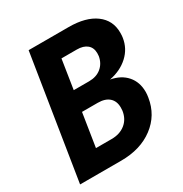

<svg xmlns="http://www.w3.org/2000/svg" viewBox="-170 -858 939 987"><g transform="rotate(-30 300.0 -365.0)"><path d="M425 -390Q485 -379 518.5 -340.5Q552 -302 552 -244Q552 -228 549 -211Q534 -115 457.5 -57.5Q381 0 266 0H22L138 -730H376Q477 -730 534 -688Q591 -646 591 -573Q591 -553 589 -543Q580 -484 536 -443.5Q492 -403 425 -390ZM436 -540Q436 -573 414.5 -591Q393 -609 354 -609H263L236 -436H327Q371 -436 399.5 -459.5Q428 -483 435 -523Q436 -529 436 -540ZM401 -238Q401 -276 377.5 -297Q354 -318 310 -318H217L186 -121H279Q328 -121 360.5 -147Q393 -173 400 -219Q401 -226 401 -238Z"/></g></svg>

Font: JetBrains Mono Extra Bold
Style: Italic
Weight: 800
Italic angle: -9°
Monospace: yes
Designer: Philipp Nurullin, Konstantin Bulenkov
Foundry: JetBrains
Version: 2.002